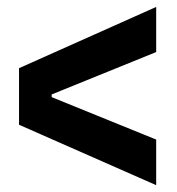

<svg xmlns="http://www.w3.org/2000/svg" viewBox="-20 -566 513 557"><path d="M35.2 -368.2 433.1 -545.9V-415L129.9 -292V-284.2L433.1 -161.1V-28.8L35.2 -204.1Z"/></svg>

Font: Doppio One
Style: Regular
Weight: 400
Designer: Szymon Celej
Foundry: Szymon Celej
Version: Version 1.002